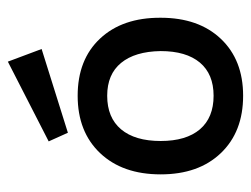

<svg xmlns="http://www.w3.org/2000/svg" viewBox="-95 -530 639 489"><g transform="rotate(-90 224.5 -285.5)"><path d="M130.9 -432.1 108.9 -481 312 -585 344.2 -499ZM225.1 14.2Q133.3 14.2 79.1 -42.5Q24.9 -99.1 24.9 -195.8Q24.9 -293 79.1 -350.1Q133.3 -407.2 225.1 -407.2Q317.4 -407.2 370.8 -350.1Q424.3 -293 423.8 -195.8Q423.8 -99.1 370.1 -42.5Q316.4 14.2 225.1 14.2ZM225.1 -61Q280.3 -61 309.6 -95.9Q338.9 -130.9 338.9 -195.8Q337.9 -261.2 308.8 -296.6Q279.8 -332 225.1 -332Q169.4 -332 139.6 -296.6Q109.9 -261.2 109.9 -195.8Q109.9 -130.9 139.6 -95.9Q169.4 -61 225.1 -61Z"/></g></svg>

Font: Neutral Grotesk
Style: Regular
Weight: 400
Designer: Nawras Khrais
Foundry: Nawras Khrais
Version: Version 1.000;PS 001.000;hotconv 1.0.88;makeotf.lib2.5.64775